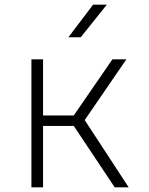

<svg xmlns="http://www.w3.org/2000/svg" viewBox="-20 -805 640 825"><path d="M274 -645H327L439 -785H380ZM115 0H165V-264H297L473 0H533L344 -289L523 -550H463L297 -309H165V-550H115Z"/></svg>

Font: JetBrains Mono Thin
Style: Regular
Weight: 100
Monospace: yes
Designer: Philipp Nurullin, Konstantin Bulenkov
Foundry: JetBrains
Version: Version 2.305